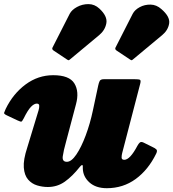

<svg xmlns="http://www.w3.org/2000/svg" viewBox="-27 -916 866 960"><path d="M1.5 -371.5Q38.5 -447.5 101 -493.8Q163.5 -540 239 -540Q319.5 -540 344.8 -499Q370 -458 353 -395L304 -210Q290.5 -162 286.8 -134.5Q283 -107 307.5 -107Q330 -107 354.8 -143.5Q379.5 -180 401.5 -238.8Q423.5 -297.5 437.5 -364L464 -488Q467 -502.5 471.5 -511.2Q476 -520 493.5 -520H644.5Q666.5 -520 672.5 -517.2Q678.5 -514.5 674 -497L584 -151Q581 -140 581 -128.5Q581 -117 594.5 -117Q623 -117 660 -187Q665.5 -197.5 672 -203.2Q678.5 -209 691 -203L734.5 -181.5Q749 -175 755 -168.8Q761 -162.5 754 -148Q714.5 -67 651.5 -21Q588.5 25 507 25Q452 25 419.8 -4.2Q387.5 -33.5 387 -75V-85Q387 -91.5 383 -90.8Q379 -90 372.5 -82Q335 -34.5 297.2 -7.8Q259.5 19 212 19Q185 19 158.5 11Q132 3 113.5 -18.2Q95 -39.5 92 -78.2Q89 -117 109.5 -179L166 -365Q169.5 -376.5 169.2 -387.2Q169 -398 157 -398Q143.5 -398 127.8 -381.8Q112 -365.5 91.5 -324Q84 -309.5 80.2 -308Q76.5 -306.5 60.5 -314L6.5 -339.5Q-8 -346.5 -6.5 -352Q-5 -357.5 1.5 -371.5ZM308 -618.5 240.5 -663.5Q230 -670.5 237 -681L321.5 -847Q332 -867 358.2 -881.2Q384.5 -895.5 415.2 -895.5Q446 -895.5 470 -873Q511 -835 504.8 -800Q498.5 -765 469 -740.5L323 -619Q318 -614.5 315.8 -614.8Q313.5 -615 308 -618.5ZM623 -618.5 555.5 -663.5Q545 -670.5 552 -681L636.5 -847Q647 -867 671.5 -880.2Q696 -893.5 725.8 -893Q755.5 -892.5 780 -870.5Q824 -832.5 818.8 -798.8Q813.5 -765 784 -740.5L638 -619Q633 -614.5 630.8 -614.8Q628.5 -615 623 -618.5Z"/></svg>

Font: Besley* Fatface
Style: Italic
Weight: 900
Italic angle: -13°
Designer: Owen Earl
Foundry: indestructible type*
Version: Version 3.000; ttfautohint (v1.8.3)